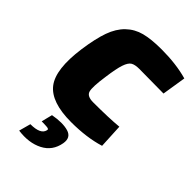

<svg xmlns="http://www.w3.org/2000/svg" viewBox="-285 -805 1187 1187"><g transform="rotate(45 309.0 -211.5)"><path d="M545 -179 553 -20Q450 12 314 12Q139 12 76 -69.5Q13 -151 41 -353Q56 -459 79.5 -525Q103 -591 145 -631.5Q187 -672 244.5 -687Q302 -702 391 -702Q519 -702 618 -674L593 -517Q447 -519 380 -519Q342 -519 323 -507.5Q304 -496 291 -457.5Q278 -419 267 -337Q252 -235 261 -203Q270 -171 324 -171Q460 -171 545 -179ZM182 137 200 65Q281 50 331.5 65Q382 80 372 138Q358 218 289 253.5Q220 289 124 276L145 199Q234 199 244 153Q244 150 244.5 147.5Q245 145 242.5 143Q240 141 236.5 140Q233 139 225.5 138.5Q218 138 207.5 137.5Q197 137 182 137Z"/></g></svg>

Font: Exo 2.0 Black
Style: Italic
Weight: 900
Italic angle: -8°
Designer: Natanael Gama
Version: Version 1.001;PS 001.001;hotconv 1.0.70;makeotf.lib2.5.58329